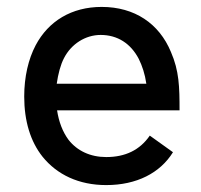

<svg xmlns="http://www.w3.org/2000/svg" viewBox="-20 -533 582 555"><path d="M287 -79C241 -79 203 -97 178 -129C161 -152 150 -181 145 -214H499C499 -282 498 -328 474 -383C440 -465 369 -513 274 -513C187 -513 120 -472 83 -402C62 -362 50 -311 50 -254C50 -183 68 -124 103 -80C145 -28 208 2 287 2C375 2 443 -33 480 -93L413 -141C384 -99 342 -79 287 -79ZM271 -432C320 -432 358 -407 381 -363C391 -343 399 -319 403 -291H144C148 -319 155 -346 165 -365C186 -406 227 -432 271 -432Z"/></svg>

Font: Arthouse Owned Medium
Style: Regular
Weight: 500
Designer: Jeremy Tribby
Foundry: Tribby Type
Version: Version 1.000;PS 001.000;hotconv 1.0.88;makeotf.lib2.5.64775